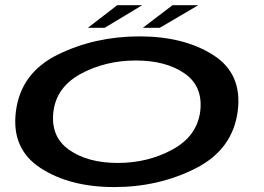

<svg xmlns="http://www.w3.org/2000/svg" viewBox="-20 -736 1044 760"><path d="M432.5 4.5Q608 4.5 754.2 -69.5Q900.5 -143.5 921 -295.5Q940 -444.5 824 -518.2Q708 -592 532.5 -592Q356 -592 209.2 -520Q62.5 -448 43 -295.5Q24 -147 140 -71.2Q256 4.5 432.5 4.5ZM446 -91Q327.5 -91 253.5 -143Q179.5 -195 191.5 -294.5Q204 -392.5 301.2 -444.5Q398.5 -496.5 517.5 -496.5Q637 -496.5 710.8 -445.2Q784.5 -394 772.5 -294.5Q759.5 -196.5 662.2 -143.8Q565 -91 446 -91ZM545.5 -626H612.5L765 -715.5H663ZM328 -626H394.5L543 -715.5H444Z"/></svg>

Font: Anybody ExtraExpanded Medium
Style: Italic
Weight: 500
Width: 8
Italic angle: -10°
Version: Version 1.113;gftools[0.9.25]